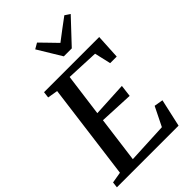

<svg xmlns="http://www.w3.org/2000/svg" viewBox="-292 -1097 1201 1201"><g transform="rotate(-45 308.0 -497.0)"><path d="M-3.5 0 1 -38.5 74.5 -51 158 -690 90 -701.5 95 -743H583L574 -579H516L491 -687.5L275.5 -697L238 -414.5L467 -426.5L457.5 -348L231.5 -358.5L191.5 -54L461.5 -67L524 -193.5L583 -183.5L542 0ZM341 -814 245.5 -971.5 283.5 -993.5Q309 -967.5 334.5 -941.2Q360 -915 385.5 -888.5Q419.5 -915 454.5 -941Q489.5 -967 525 -993.5L559 -971L411.5 -814Z"/></g></svg>

Font: Merriweather 36pt Medium
Style: Italic
Weight: 500
Italic angle: -7.8°
Version: Version 2.101